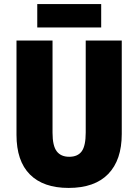

<svg xmlns="http://www.w3.org/2000/svg" viewBox="-20 -913 679 943"><path d="M578 -255Q578 -127 511.5 -58.5Q445 10 317 10Q193 10 127 -56Q61 -122 61 -251V-714H238V-261Q238 -197 258.5 -170Q279 -143 320 -143Q362 -143 381.5 -170Q401 -197 401 -262V-714H578ZM477 -893V-778H163V-893Z"/></svg>

Font: Noto Sans Myanmar Condensed Black
Style: Regular
Weight: 900
Width: 3
Designer: Monotype Design Team
Foundry: Monotype Imaging Inc.
Version: Version 2.107; ttfautohint (v1.8.4.7-5d5b)